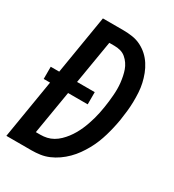

<svg xmlns="http://www.w3.org/2000/svg" viewBox="-178 -838 855 941"><g transform="rotate(30 250.0 -367.5)"><path d="M4 0 59 -333H23V-402H71L126 -735H242Q268 -735 294 -731Q320 -727 342.5 -715.5Q365 -704 383 -687.5Q401 -671 414.5 -650Q428 -629 437 -605.5Q446 -582 451.5 -557.5Q457 -533 458.5 -507Q460 -481 459.5 -454.5Q459 -428 456 -401Q453 -374 449 -348Q445 -324 439.5 -300Q434 -276 427 -252Q420 -228 410.5 -204.5Q401 -181 388.5 -158.5Q376 -136 361 -115Q346 -94 327.5 -75.5Q309 -57 287.5 -42Q266 -27 242.5 -17Q219 -7 194.5 -3.5Q170 0 146 0ZM120 -88H146Q164 -88 182 -92Q200 -96 216.5 -105.5Q233 -115 247 -128.5Q261 -142 272.5 -157Q284 -172 293.5 -188.5Q303 -205 310.5 -222Q318 -239 324 -256.5Q330 -274 335 -291.5Q340 -309 343.5 -326.5Q347 -344 350 -362Q353 -380 355 -398Q357 -416 358.5 -434Q360 -452 360 -470Q360 -488 358 -505.5Q356 -523 352.5 -540Q349 -557 343.5 -572.5Q338 -588 328.5 -602Q319 -616 306 -627Q293 -638 276.5 -642.5Q260 -647 242 -647H213L172 -402H272V-333H161Z"/></g></svg>

Font: Iosevka SS04 Semibold
Style: Italic
Weight: 600
Italic angle: -9°
Monospace: yes
Designer: Belleve Invis
Foundry: Belleve Invis
Version: Version 19.0.0; ttfautohint (v1.8.4)